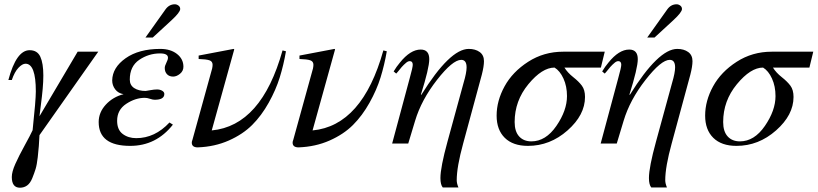

<svg xmlns="http://www.w3.org/2000/svg" viewBox="-20 -669 3811 895"><path d="M438 -428 164 -39Q162 -5 161 11.5Q160 28 156 63.5Q152 99 146 118.5Q140 138 130.5 161.5Q121 185 106.5 195.5Q92 206 73 206Q35 206 35 156Q35 132 51.5 95Q68 58 95 9Q122 -40 132 -62Q147 -202 147 -243Q147 -372 99 -372Q84 -372 66 -353Q48 -334 35 -296H19Q56 -435 118 -435Q154 -435 168 -404.5Q182 -374 182 -317Q182 -289 179 -255Q176 -221 170.5 -179.5Q165 -138 164 -127L342 -428Z M658 -494 752 -626Q769 -649 795 -649Q804 -649 812 -643Q820 -637 820 -627Q820 -612 780 -575L692 -494ZM770 -98 786 -88Q708 11 587 11Q440 11 440 -100Q440 -145 473 -181Q506 -217 556 -230Q531 -234 517 -252.5Q503 -271 503 -294Q504 -354 565.5 -397.5Q627 -441 727 -441Q775 -441 805 -417.5Q835 -394 835 -358Q835 -338 819 -325Q803 -312 787 -312Q769 -312 758.5 -323Q748 -334 748 -352Q748 -362 755.5 -376.5Q763 -391 763 -400Q763 -420 726 -420Q673 -420 629 -390Q585 -360 585 -298Q585 -272 605.5 -258.5Q626 -245 659 -245Q662 -245 680 -248.5Q698 -252 712 -252Q726 -252 736 -246Q746 -240 746 -231Q746 -204 701 -204Q692 -204 679 -208.5Q666 -213 655 -213Q611 -213 568.5 -185Q526 -157 526 -106Q526 -64 552 -44.5Q578 -25 615 -25Q702 -25 770 -98Z M1297 -434 1313 -430Q1302 -366 1284 -308Q1266 -250 1232.5 -190Q1199 -130 1155.5 -86.5Q1112 -43 1046.5 -14Q981 15 902 18Q874 18 874 -4Q874 -10 877 -17L969 -350Q971 -360 971 -367Q971 -383 956 -388Q941 -393 906 -394V-410L1069 -441L1072 -439L967 -61Q1199 -83 1297 -434Z M1767 -434 1783 -430Q1772 -366 1754 -308Q1736 -250 1702.5 -190Q1669 -130 1625.5 -86.5Q1582 -43 1516.5 -14Q1451 15 1372 18Q1344 18 1344 -4Q1344 -10 1347 -17L1439 -350Q1441 -360 1441 -367Q1441 -383 1426 -388Q1411 -393 1376 -394V-410L1539 -441L1542 -439L1437 -61Q1669 -83 1767 -434Z M1942 -228 1944 -227Q2077 -441 2165 -441Q2196 -441 2216 -426.5Q2236 -412 2236 -384Q2236 -360 2226 -321L2139 0Q2109 109 2109 171Q2109 186 2117 205H2044Q2033 192 2033 161Q2033 111 2066 -9L2141 -283Q2155 -330 2155 -355Q2155 -390 2130 -390Q2090 -390 2017 -296.5Q1944 -203 1915 -106L1883 0H1808L1890 -305Q1904 -355 1904 -367Q1904 -384 1890 -384Q1886 -384 1881.5 -382Q1877 -380 1872 -375.5Q1867 -371 1862.5 -367Q1858 -363 1852.5 -356.5Q1847 -350 1843.5 -345.5Q1840 -341 1834.5 -334.5Q1829 -328 1827 -326L1815 -336Q1828 -358 1844 -377Q1893 -438 1941 -438Q1981 -438 1981 -393Q1981 -352 1942 -228Z M2799 -428 2781 -354H2611Q2626 -330 2652 -309.5Q2678 -289 2692.5 -269.5Q2707 -250 2707 -217Q2707 -133 2625.5 -61Q2544 11 2441 11Q2371 11 2333 -26.5Q2295 -64 2295 -130Q2295 -199 2332 -266.5Q2369 -334 2442 -381Q2515 -428 2605 -428ZM2623 -221Q2623 -267 2606.5 -303Q2590 -339 2565 -354Q2507 -354 2443 -276.5Q2379 -199 2379 -100Q2379 -56 2400 -33Q2421 -10 2457 -10Q2524 -10 2573.5 -82Q2623 -154 2623 -221Z M2997 -494 3091 -626Q3108 -649 3134 -649Q3143 -649 3151 -643Q3159 -637 3159 -627Q3159 -612 3119 -575L3031 -494ZM2914 -228 2916 -227Q3049 -441 3137 -441Q3168 -441 3188 -426.5Q3208 -412 3208 -384Q3208 -360 3198 -321L3111 0Q3081 109 3081 171Q3081 186 3089 205H3016Q3005 192 3005 161Q3005 111 3038 -9L3113 -283Q3127 -330 3127 -355Q3127 -390 3102 -390Q3062 -390 2989 -296.5Q2916 -203 2887 -106L2855 0H2780L2862 -305Q2876 -355 2876 -367Q2876 -384 2862 -384Q2858 -384 2853.5 -382Q2849 -380 2844 -375.5Q2839 -371 2834.5 -367Q2830 -363 2824.5 -356.5Q2819 -350 2815.5 -345.5Q2812 -341 2806.5 -334.5Q2801 -328 2799 -326L2787 -336Q2800 -358 2816 -377Q2865 -438 2913 -438Q2953 -438 2953 -393Q2953 -352 2914 -228Z M3771 -428 3753 -354H3583Q3598 -330 3624 -309.5Q3650 -289 3664.5 -269.5Q3679 -250 3679 -217Q3679 -133 3597.5 -61Q3516 11 3413 11Q3343 11 3305 -26.5Q3267 -64 3267 -130Q3267 -199 3304 -266.5Q3341 -334 3414 -381Q3487 -428 3577 -428ZM3595 -221Q3595 -267 3578.5 -303Q3562 -339 3537 -354Q3479 -354 3415 -276.5Q3351 -199 3351 -100Q3351 -56 3372 -33Q3393 -10 3429 -10Q3496 -10 3545.5 -82Q3595 -154 3595 -221Z"/></svg>

Font: STIX
Style: Italic
Weight: 400
Italic angle: -16.33°
Designer: MicroPress Inc., with final additions and corrections provided by Coen Hoffman, Elsevier (retired)
Version: Version 1.1.1